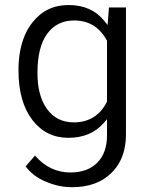

<svg xmlns="http://www.w3.org/2000/svg" viewBox="-20 -551 601 771"><path d="M54.2 -268.6Q54.2 -309.1 60.5 -344Q66.9 -378.9 79.1 -408Q91.3 -437 109.9 -460.4Q164.6 -530.8 255.4 -530.8Q302.2 -530.8 338.4 -514.4Q374.5 -498 400.4 -465.3L412.1 -450.7L413.6 -469.2L417.5 -521H485.8V-12.7Q485.8 20.5 479.2 49.1Q472.7 77.6 459.7 101.1Q446.8 124.5 427.2 143.6Q397.9 172.4 358.6 186.5Q319.3 200.7 269 200.7Q261.2 200.7 253.2 200.2Q245.1 199.7 237.3 198.7Q229.5 197.8 221.7 196.3Q213.9 194.8 206.3 192.9Q198.7 190.9 190.9 188.5Q183.1 186 175.5 183.1Q168 180.2 160.2 176.8Q110.4 154.8 83 117.2L120.6 73.7Q179.2 141.6 262.7 141.6Q331.5 141.6 370.6 102.3Q409.7 63 409.7 -7.3V-52.7V-72.3L397 -57.6Q344.7 2.4 254.4 2.4Q165 2.4 109.9 -69.3Q54.2 -142.1 54.2 -268.6ZM130.4 -258.3Q130.4 -166.5 168.5 -113.8Q207 -59.6 276.9 -59.6Q321.3 -59.6 354.7 -80.1Q388.2 -100.6 408.7 -141.1L409.7 -142.6V-144.5V-385.7V-387.7L408.7 -389.2Q365.2 -468.8 277.8 -468.8Q208 -468.8 168.9 -414.6Q130.4 -361.3 130.4 -258.3Z"/></svg>

Font: Vazir Light
Style: Light
Weight: 300
Designer: Saber Rastikerdar
Foundry: Saber Rastikerdar
Version: Version 30.0.0